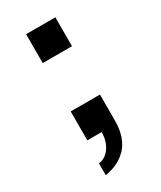

<svg xmlns="http://www.w3.org/2000/svg" viewBox="-179 -591 692 824"><g transform="rotate(-30 167.5 -178.5)"><path d="M97.2 -382.8V-525.9H242.2V-382.8ZM90.8 168.9V110.8Q126 106 147 74.5Q168 43 168 0H97.2V-143.1H242.2V-14.2Q242.2 29.8 230 63.7Q217.8 97.7 196 118.9Q174.3 140.1 148.4 152.1Q122.6 164.1 90.8 168.9Z"/></g></svg>

Font: Archivo
Style: Bold
Weight: 700
Designer: Hector Gatti
Foundry: Omnibus-Type
Version: Version 2.001